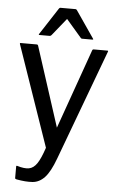

<svg xmlns="http://www.w3.org/2000/svg" viewBox="-61 -767 621 996"><g transform="rotate(5 250.0 -268.5)"><path d="M248.5 -104 396 -520Q398 -525 402.5 -525H475Q480 -525 478 -520L264 55.5Q238 126 210.2 155.5Q182.5 185 147.2 187.8Q112 190.5 63 181.5Q55.5 180 55.5 175V115Q55.5 110 61 111.5Q98 123 122.2 118.8Q146.5 114.5 164.5 87.8Q182.5 61 201 5L19.5 -520Q18 -525 22.5 -525H107.5Q112.5 -525 114 -520ZM252 -670.5 179 -580Q175 -575 169.5 -575H117Q110.5 -575 114 -580L205 -720Q208.5 -725 212 -725H292Q295.5 -725 299 -720L395 -580Q398.5 -575 392 -575H339.5Q335.5 -575 333.5 -576.5Q331.5 -578 330 -580Z"/></g></svg>

Font: MFEK Sans
Style: Regular
Weight: 400
Designer: Owen Earl
Foundry: indestructible type*
Version: Version 0.001; ttfautohint (v1.8.4.7-5d5b)